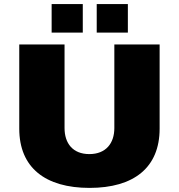

<svg xmlns="http://www.w3.org/2000/svg" viewBox="-20 -905 873 937"><path d="M232 -746H384V-885H232ZM452 -746H604V-885H452ZM417 12C633 12 759 -87 759 -277V-688H538V-280C538 -206 497 -153 416 -153C335 -153 295 -206 295 -280V-688H74V-277C74 -87 201 12 417 12Z"/></svg>

Font: Archivo Black
Style: Regular
Weight: 900
Designer: Hector Gatti
Foundry: Omnibus-Type
Version: Version 2.001